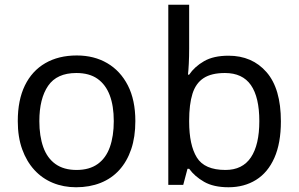

<svg xmlns="http://www.w3.org/2000/svg" viewBox="-20 -780 1260 810"><path d="M551 -269Q551 -202 533.5 -150.5Q516 -99 483.5 -63Q451 -27 404.5 -8.5Q358 10 301 10Q248 10 203 -8.5Q158 -27 125 -63Q92 -99 73.5 -150.5Q55 -202 55 -269Q55 -358 85 -419.5Q115 -481 171 -513.5Q227 -546 304 -546Q377 -546 432.5 -513.5Q488 -481 519.5 -419.5Q551 -358 551 -269ZM146 -269Q146 -206 162.5 -159.5Q179 -113 214 -88Q249 -63 303 -63Q357 -63 392 -88Q427 -113 443.5 -159.5Q460 -206 460 -269Q460 -333 443 -378Q426 -423 391.5 -447.5Q357 -472 302 -472Q220 -472 183 -418Q146 -364 146 -269Z M778 -575Q778 -541 776.5 -511.5Q775 -482 773 -465H778Q801 -499 841 -522Q881 -545 944 -545Q1044 -545 1104.5 -475.5Q1165 -406 1165 -268Q1165 -176 1137.5 -114Q1110 -52 1060 -21Q1010 10 944 10Q881 10 841 -13Q801 -36 778 -68H771L753 0H690V-760H778ZM929 -472Q872 -472 839 -450.5Q806 -429 792 -384.5Q778 -340 778 -271V-267Q778 -168 810.5 -115.5Q843 -63 931 -63Q1003 -63 1038.5 -116Q1074 -169 1074 -269Q1074 -370 1038.5 -421Q1003 -472 929 -472Z"/></svg>

Font: ugurmukhi25
Style: Book
Weight: 400
Designer: Jelle Bosma - Monotype Design Team
Foundry: Monotype Imaging Inc.
Version: Version 2.003